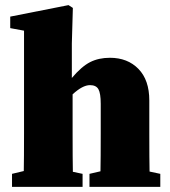

<svg xmlns="http://www.w3.org/2000/svg" viewBox="-20 -731 664 751"><path d="M565 -60 607 -51V0H330V-51L373 -61Q374 -109 374 -210V-325Q374 -366 365 -382Q356 -398 332 -398Q303 -398 264 -362V-210Q264 -108 265 -59L303 -51V0H27V-51L73 -62Q74 -110 74 -210V-611L20 -621V-666L248 -711L265 -700L261 -561V-426Q299 -471 332.5 -488Q366 -505 410 -505Q479 -505 521.5 -461.5Q564 -418 564 -338V-210Q564 -108 565 -60Z"/></svg>

Font: TypoPRO Source Serif Pro
Style: Regular
Weight: 900
Designer: Frank Grießhammer
Foundry: Adobe Systems Incorporated
Version: Version 1.017;PS 1.0;hotconv 1.0.79;makeotf.lib2.5.61930